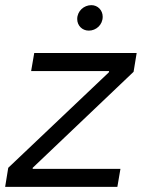

<svg xmlns="http://www.w3.org/2000/svg" viewBox="-30 -726 556 746"><path d="M-10 0H426L438 -70H97V-74L489 -447L501 -520H103L91 -450H394L393 -445L2 -74ZM315 -607C343 -607 369 -629 369 -661C369 -686 350 -706 325 -706C296 -706 270 -683 270 -652C270 -627 289 -607 315 -607Z"/></svg>

Font: Fixel Display 20240404
Style: Italic
Weight: 400
Italic angle: -10°
Designer: AlfaBravo + MacPaw
Foundry: Kyrylo Tkachov, Marchela Mozhyna, Serhii Makarenko, Maria Weinstein, Zakhar Kryvoshyya
Version: Version 1.211;Glyphs 3.2 (3225)